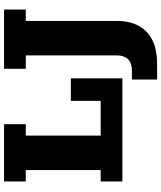

<svg xmlns="http://www.w3.org/2000/svg" viewBox="56 -679 794 946"><g transform="rotate(-90 453.0 -206.0)"><path d="M32 0V-107H88V-476H32V-583H314V-476H258V-107H429V-254H540V0ZM612 171H534V47H578Q616 47 634.5 27.5Q653 8 653 -26V-476H587V-583H879V-476H823V-29Q823 67 769.5 119Q716 171 612 171Z"/></g></svg>

Font: Rokkitt SemiBold ExtraBold
Style: Regular
Weight: 800
Version: Version 3.103